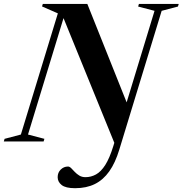

<svg xmlns="http://www.w3.org/2000/svg" viewBox="-58 -725 936 984"><path d="M601 -175.5 538.5 33 260.5 -649.5 276.5 -661.5 85.5 -35.5 169.5 -13.5 165.5 0H-38.5L-34.5 -13.5L49 -35.5L238.5 -656.5L157.5 -692L161.5 -705H389.5ZM553.5 41.5Q533 109.5 502 153.2Q471 197 428 218.2Q385 239.5 327 239.5Q278.5 239.5 258 223.2Q237.5 207 237.5 183Q237.5 159.5 253.2 144Q269 128.5 290.5 128.5Q298.5 128.5 306.8 136.8Q315 145 325 155.8Q335 166.5 348.5 174.8Q362 183 380 183Q408.5 183 434 169Q459.5 155 481.5 120.5Q503.5 86 522.5 24.5L734 -669.5L650 -691.5L654 -705H858L854 -691.5L770.5 -669.5Z"/></svg>

Font: Newsreader 60pt SemiBold
Style: Italic
Weight: 600
Italic angle: -17°
Designer: Hugues Gentile
Foundry: Production Type
Version: Version 1.003